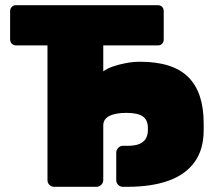

<svg xmlns="http://www.w3.org/2000/svg" viewBox="-20 -720 837 740"><path d="M189 0Q178 0 170.5 -7.5Q163 -15 163 -26V-545H42Q32 -545 25.5 -551.5Q19 -558 19 -568V-677Q19 -687 25.5 -693.5Q32 -700 42 -700H588Q599 -700 605 -693.5Q611 -687 611 -677V-568Q611 -558 605 -551.5Q599 -545 588 -545H378V-445Q393 -456 416 -464Q439 -472 466.5 -477Q494 -482 520 -482Q646 -482 705.5 -423Q765 -364 765 -245V-218Q765 -144 730 -95.5Q695 -47 629.5 -23.5Q564 0 471 0H454Q443 0 435.5 -7.5Q428 -15 428 -26V-131Q428 -142 435.5 -150Q443 -158 454 -158H471Q502 -158 519 -166Q536 -174 543 -187.5Q550 -201 550 -219V-227Q550 -258 530 -271.5Q510 -285 467 -285Q446 -285 429.5 -282Q413 -279 401.5 -273Q390 -267 384 -258Q378 -249 378 -237V-26Q378 -15 370 -7.5Q362 0 352 0Z"/></svg>

Font: Rubik Light ExtraBold
Style: Regular
Weight: 800
Version: Version 2.104